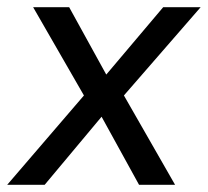

<svg xmlns="http://www.w3.org/2000/svg" viewBox="-29 -513 577 533"><path d="M-9 0 204 -248 63 -493H163L266 -306L424 -493H528L315 -248L457 0H357L253 -189L95 0Z"/></svg>

Font: Hanken Grotesk
Style: Italic
Weight: 400
Italic angle: -8°
Designer: Alfredo Marco Pradil
Foundry: Hanken Design Co.
Version: Version 3.013